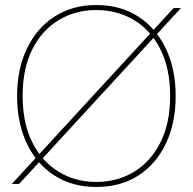

<svg xmlns="http://www.w3.org/2000/svg" viewBox="-20 -732 766 764"><path d="M27 0 671 -700H700L56 0ZM363 12Q268 12 197 -33.5Q126 -79 87 -160.5Q48 -242 48 -350Q48 -457 87 -538.5Q126 -620 197 -666Q268 -712 363 -712Q460 -712 530.5 -666Q601 -620 640 -538.5Q679 -457 679 -350Q679 -242 640 -160.5Q601 -79 530.5 -33.5Q460 12 363 12ZM363 -8Q447 -8 513.5 -48.5Q580 -89 618.5 -165.5Q657 -242 657 -350Q657 -459 618.5 -535.5Q580 -612 513.5 -652Q447 -692 363 -692Q280 -692 213.5 -652Q147 -612 108.5 -535.5Q70 -459 70 -350Q70 -242 108.5 -165.5Q147 -89 213.5 -48.5Q280 -8 363 -8Z"/></svg>

Font: DM Sans 9pt Thin
Style: Regular
Weight: 250
Version: Version 4.004;gftools[0.9.30]